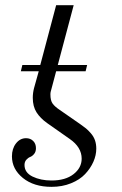

<svg xmlns="http://www.w3.org/2000/svg" viewBox="-20 -706 468 738"><path d="M195.8 -432.1 174.8 -353Q173.8 -349.1 173.8 -342.8Q173.8 -319.3 182.4 -307.6Q190.9 -295.9 210 -283.2L288.1 -229Q302.2 -219.2 310.5 -212.4Q318.8 -205.6 329.3 -193.6Q339.8 -181.6 345 -167Q350.1 -152.3 350.1 -134.8Q350.1 -109.4 338.9 -84Q327.6 -58.6 307.1 -36.9Q286.6 -15.1 252.9 -1.5Q219.2 12.2 178.2 12.2Q109.9 12.2 67.9 -22Q25.9 -56.2 25.9 -105Q25.9 -134.8 41.5 -154.8Q57.1 -174.8 80.1 -174.8Q96.7 -174.8 107.4 -164.3Q118.2 -153.8 118.2 -136.2Q118.2 -123 111.3 -114.5Q104.5 -106 96.2 -102.8Q87.9 -99.6 81.1 -91.8Q74.2 -84 74.2 -71.8Q74.2 -42.5 105.2 -27.3Q136.2 -12.2 178.2 -12.2Q231.4 -12.2 262.7 -36.6Q293.9 -61 293.9 -96.2Q293.9 -140.1 248 -171.9L161.1 -232.9Q134.8 -251.5 120.4 -274.2Q106 -296.9 106 -330.1Q106 -348.6 110.8 -367.2L128.9 -432.1H60.1L65.9 -456.1H134.8L195.8 -686H263.2L202.1 -456.1H314.9L309.1 -432.1Z"/></svg>

Font: Flanker Steampunk
Style: Italic
Weight: 400
Italic angle: -12°
Designer: Alexey Kryukov, Leonardo Di Lena
Foundry: Alexey Kryukov, Leonardo Di Lena
Version: 1.210